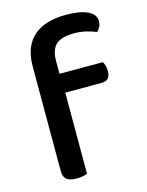

<svg xmlns="http://www.w3.org/2000/svg" viewBox="-105 -738 619 809"><g transform="rotate(-15 204.0 -333.0)"><path d="M172 -439H361Q365 -433 368.5 -422.5Q372 -412 372 -398Q372 -356 334 -356H175V-2Q168 1 155.5 3.5Q143 6 128 6Q99 6 85 -5Q71 -16 71 -42V-498Q71 -544 84.5 -577Q98 -610 123 -631Q148 -652 183.5 -662Q219 -672 262 -672Q324 -672 357 -656Q390 -640 390 -611Q390 -597 384.5 -586.5Q379 -576 371 -568Q352 -576 327 -582Q302 -588 276 -588Q220 -588 196 -566Q172 -544 172 -494Z"/></g></svg>

Font: Baloo Paaji 2 Medium
Style: Regular
Weight: 500
Designer: Shuchita Grover, Noopur Datye and Ek Type
Foundry: Ek Type
Version: Version 1.640;hotconv 1.0.111;makeotfexe 2.5.65597; ttfautoh